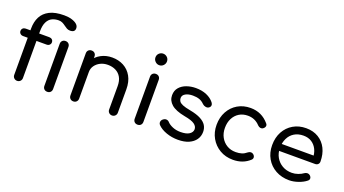

<svg xmlns="http://www.w3.org/2000/svg" viewBox="-60 -1364 3480 1944"><g transform="rotate(20 1680.5 -391.5)"><path d="M154 0Q134 0 120.5 -13.5Q107 -27 107 -47V-547Q107 -619 134.5 -672.5Q162 -726 221.5 -756.5Q281 -787 378 -787Q423 -787 458.5 -776.5Q494 -766 515 -748Q536 -730 536 -704Q536 -661 484 -661Q464 -661 448.5 -669.5Q433 -678 417.5 -690Q402 -702 384 -711Q366 -720 342 -720Q304 -720 272 -705Q240 -690 220.5 -652Q201 -614 201 -547V-47Q201 -27 187.5 -13.5Q174 0 154 0ZM57 -447Q38 -447 26 -458.5Q14 -470 14 -486Q14 -505 26 -516Q38 -527 57 -527H310Q329 -527 341 -516Q353 -505 353 -486Q353 -470 341 -458.5Q329 -447 310 -447ZM479 0Q458 0 445 -13Q432 -26 432 -47V-500Q432 -521 445 -534Q458 -547 479 -547Q500 -547 513 -534Q526 -521 526 -500V-47Q526 -26 513 -13Q500 0 479 0Z M1177 1Q1157 1 1143.5 -12.5Q1130 -26 1130 -46V-297Q1130 -355 1108.5 -392.5Q1087 -430 1049.5 -448.5Q1012 -467 965 -467Q920 -467 884.5 -449Q849 -431 828 -401Q807 -371 807 -333H746Q747 -396 778 -445.5Q809 -495 862 -523.5Q915 -552 981 -552Q1050 -552 1105 -522.5Q1160 -493 1192 -436Q1224 -379 1224 -297V-46Q1224 -26 1210.5 -12.5Q1197 1 1177 1ZM760 1Q739 1 726 -12.5Q713 -26 713 -46V-500Q713 -521 726 -534Q739 -547 760 -547Q781 -547 794 -534Q807 -521 807 -500V-46Q807 -26 794 -12.5Q781 1 760 1Z M1452 0Q1431 0 1418 -13Q1405 -26 1405 -47V-500Q1405 -521 1418 -534Q1431 -547 1452 -547Q1473 -547 1486 -534Q1499 -521 1499 -500V-47Q1499 -26 1486 -13Q1473 0 1452 0ZM1452 -641Q1427 -641 1408.5 -659.5Q1390 -678 1390 -703Q1390 -730 1408.5 -747.5Q1427 -765 1452 -765Q1477 -765 1495.5 -747.5Q1514 -730 1514 -703Q1514 -678 1496 -659.5Q1478 -641 1452 -641Z M1887 4Q1821 4 1762 -17Q1703 -38 1669 -73Q1655 -88 1657.5 -106.5Q1660 -125 1676 -137Q1694 -151 1712 -149Q1730 -147 1742 -133Q1762 -111 1800 -95Q1838 -79 1885 -79Q1948 -79 1979.5 -100Q2011 -121 2012 -153Q2012 -185 1981 -207.5Q1950 -230 1872 -244Q1771 -263 1725 -303Q1679 -343 1679 -400Q1679 -451 1708 -484.5Q1737 -518 1783.5 -534.5Q1830 -551 1882 -551Q1948 -551 1998.5 -529.5Q2049 -508 2079 -470Q2091 -455 2090 -439Q2089 -423 2073 -412Q2059 -402 2039 -405.5Q2019 -409 2005 -422Q1980 -448 1950 -458.5Q1920 -469 1880 -469Q1832 -469 1801 -451.5Q1770 -434 1770 -403Q1770 -384 1780.5 -368.5Q1791 -353 1819.5 -341Q1848 -329 1903 -319Q1978 -305 2021.5 -281.5Q2065 -258 2083.5 -227.5Q2102 -197 2102 -158Q2102 -111 2076.5 -74.5Q2051 -38 2003.5 -17Q1956 4 1887 4Z M2480 4Q2400 4 2338 -32.5Q2276 -69 2240.5 -131.5Q2205 -194 2205 -273Q2205 -354 2239.5 -417Q2274 -480 2334.5 -515.5Q2395 -551 2473 -551Q2533 -551 2582.5 -528Q2632 -505 2671 -459Q2684 -445 2680.5 -429Q2677 -413 2660 -401Q2647 -392 2631.5 -395Q2616 -398 2603 -411Q2551 -468 2473 -468Q2420 -468 2380 -443.5Q2340 -419 2317.5 -375Q2295 -331 2295 -273Q2295 -217 2318.5 -173.5Q2342 -130 2383.5 -104.5Q2425 -79 2480 -79Q2516 -79 2544.5 -88Q2573 -97 2596 -117Q2611 -129 2626.5 -130Q2642 -131 2654 -121Q2670 -108 2671.5 -91.5Q2673 -75 2660 -63Q2588 4 2480 4Z M3086 4Q3004 4 2940 -31.5Q2876 -67 2840 -129.5Q2804 -192 2804 -273Q2804 -355 2838 -417.5Q2872 -480 2932.5 -515.5Q2993 -551 3071 -551Q3148 -551 3204.5 -516.5Q3261 -482 3291 -421.5Q3321 -361 3321 -282Q3321 -264 3309 -252.5Q3297 -241 3278 -241H2868V-316H3279L3237 -287Q3237 -340 3217 -381.5Q3197 -423 3160 -447Q3123 -471 3071 -471Q3014 -471 2972.5 -445.5Q2931 -420 2909.5 -375Q2888 -330 2888 -273Q2888 -216 2913.5 -171.5Q2939 -127 2983.5 -101.5Q3028 -76 3086 -76Q3119 -76 3152.5 -88Q3186 -100 3207 -116Q3221 -126 3237 -126.5Q3253 -127 3265 -117Q3281 -103 3282 -86.5Q3283 -70 3267 -58Q3234 -31 3183 -13.5Q3132 4 3086 4Z"/></g></svg>

Font: Comfortaa SemiBold
Style: Regular
Weight: 600
Designer: Johan Aakerlund
Foundry: Johan Aakerlund
Version: Version 3.104; ttfautohint (v1.8.1.43-b0c9)